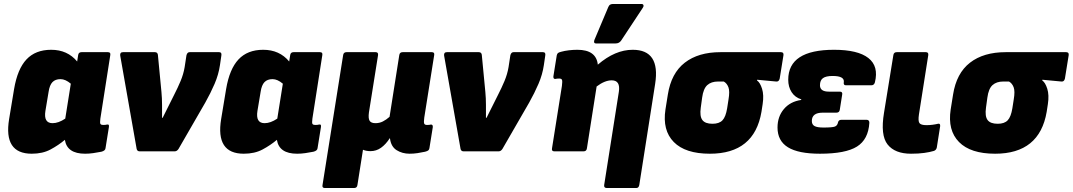

<svg xmlns="http://www.w3.org/2000/svg" viewBox="-20 -763 5408 968"><path d="M140 12Q-3 12 26 -163L51 -314Q68 -415 113.5 -463.5Q159 -512 238 -512Q320 -512 369 -453L374 -485Q376 -500 391 -500H524Q539 -500 536 -485L486 -165Q483 -143 486.5 -138Q490 -133 500 -133Q507 -133 511 -133.5Q515 -134 519 -135Q532 -138 529 -122L512 -16Q511 -3 491 2Q471 6 450 9Q429 12 409 12Q318 12 307 -58Q275 -31 235 -9.5Q195 12 140 12ZM209 -204Q199 -142 245 -142Q275 -142 309 -165L337 -341Q310 -364 285 -364Q259 -364 244.5 -349Q230 -334 225 -300Z M684 0Q672 0 669 -12L586 -483Q584 -500 600 -500H761Q774 -500 776 -487L794 -299Q797 -267 797 -234Q797 -201 797 -169H800Q808 -186 817.5 -204Q827 -222 835 -239L858 -285Q876 -320 890.5 -354.5Q905 -389 911 -425L920 -484Q924 -500 936 -500H1085Q1099 -500 1096 -483L1089 -435Q1082 -387 1062 -340.5Q1042 -294 1015 -246L880 -12Q872 0 861 0Z M1209 12Q1066 12 1095 -163L1120 -314Q1137 -415 1182.5 -463.5Q1228 -512 1307 -512Q1389 -512 1438 -453L1443 -485Q1445 -500 1460 -500H1593Q1608 -500 1605 -485L1555 -165Q1552 -143 1555.5 -138Q1559 -133 1569 -133Q1576 -133 1580 -133.5Q1584 -134 1588 -135Q1601 -138 1598 -122L1581 -16Q1580 -3 1560 2Q1540 6 1519 9Q1498 12 1478 12Q1387 12 1376 -58Q1344 -31 1304 -9.5Q1264 12 1209 12ZM1278 -204Q1268 -142 1314 -142Q1344 -142 1378 -165L1406 -341Q1379 -364 1354 -364Q1328 -364 1313.5 -349Q1299 -334 1294 -300Z M1618 185Q1603 185 1606 170L1710 -485Q1712 -500 1727 -500H1874Q1888 -500 1886 -485L1840 -196Q1836 -166 1843.5 -154Q1851 -142 1873 -142Q1893 -142 1910 -150.5Q1927 -159 1944 -174L1993 -485Q1995 -500 2010 -500H2157Q2172 -500 2169 -485L2119 -170Q2116 -148 2118.5 -140.5Q2121 -133 2133 -133Q2140 -133 2144 -133.5Q2148 -134 2152 -135Q2163 -136 2162 -122L2145 -16Q2144 -9 2139.5 -5Q2135 -1 2123 2Q2105 6 2085 9Q2065 12 2045 12Q2008 12 1979.5 -6Q1951 -24 1946 -66H1945Q1925 -35 1901 -18Q1877 -1 1848 -1Q1826 -1 1810 -8L1782 170Q1780 185 1765 185Z M2317 0Q2305 0 2302 -12L2219 -483Q2217 -500 2233 -500H2394Q2407 -500 2409 -487L2427 -299Q2430 -267 2430 -234Q2430 -201 2430 -169H2433Q2441 -186 2450.5 -204Q2460 -222 2468 -239L2491 -285Q2509 -320 2523.5 -354.5Q2538 -389 2544 -425L2553 -484Q2557 -500 2569 -500H2718Q2732 -500 2729 -483L2722 -435Q2715 -387 2695 -340.5Q2675 -294 2648 -246L2513 -12Q2505 0 2494 0Z M2775 0Q2760 0 2763 -15L2813 -330Q2816 -353 2813.5 -360Q2811 -367 2799 -367Q2792 -367 2788.5 -366.5Q2785 -366 2780 -365Q2769 -364 2770 -378L2787 -484Q2789 -492 2793 -495.5Q2797 -499 2809 -502Q2827 -507 2848.5 -509.5Q2870 -512 2891 -512Q2986 -512 2994 -437Q3081 -512 3170 -512Q3310 -512 3283 -340L3203 170Q3200 185 3188 185H3040Q3024 185 3026 170L3100 -300Q3109 -358 3064 -358Q3029 -358 2988 -327L2939 -15Q2937 0 2922 0ZM2985 -544Q2977 -544 2975.5 -549.5Q2974 -555 2977 -562L3047 -728Q3051 -737 3057 -740Q3063 -743 3071 -743H3214Q3222 -743 3224 -737Q3226 -731 3221 -724L3112 -559Q3102 -544 3084 -544Z M3559 12Q3435 12 3377 -47Q3319 -106 3335 -211L3347 -286Q3364 -394 3432.5 -447Q3501 -500 3612 -500H3917Q3932 -500 3930 -485L3911 -367Q3907 -350 3893 -352L3797 -361V-357Q3812 -347 3822 -315.5Q3832 -284 3825 -238L3819 -199Q3783 12 3559 12ZM3572 -139Q3606 -139 3622.5 -156.5Q3639 -174 3646 -217L3653 -262Q3660 -303 3652.5 -323Q3645 -343 3629 -352H3600Q3566 -352 3546 -334Q3526 -316 3520 -271L3513 -220Q3507 -177 3521 -158Q3535 -139 3572 -139Z M4114 12Q4005 12 3952.5 -20.5Q3900 -53 3900 -120Q3900 -175 3932 -213Q3964 -251 4019 -259L4020 -262Q3988 -272 3971 -298.5Q3954 -325 3954 -361Q3954 -512 4185 -512Q4305 -512 4358 -470.5Q4411 -429 4391 -348Q4387 -333 4373 -333H4245Q4232 -333 4234 -347Q4240 -380 4178 -380Q4144 -380 4129 -369Q4114 -358 4114 -333Q4114 -301 4159 -301H4214Q4229 -301 4226 -286L4214 -210Q4212 -195 4197 -195H4128Q4073 -195 4073 -153Q4073 -135 4086.5 -127.5Q4100 -120 4132 -120Q4177 -120 4189.5 -125Q4202 -130 4205 -146Q4208 -159 4222 -159H4349Q4363 -159 4363 -144Q4358 -60 4300.5 -24Q4243 12 4114 12Z M4573 12Q4492 12 4455 -34.5Q4418 -81 4437 -195L4484 -485Q4486 -500 4501 -500H4648Q4662 -500 4660 -485L4613 -186Q4608 -153 4615.5 -142.5Q4623 -132 4651 -132Q4666 -132 4681.5 -134Q4697 -136 4709 -139Q4721 -142 4720 -127L4703 -19Q4700 -6 4688 -2Q4668 4 4639.5 8Q4611 12 4573 12Z M4997 12Q4873 12 4815 -47Q4757 -106 4773 -211L4785 -286Q4802 -394 4870.5 -447Q4939 -500 5050 -500H5355Q5370 -500 5368 -485L5349 -367Q5345 -350 5331 -352L5235 -361V-357Q5250 -347 5260 -315.5Q5270 -284 5263 -238L5257 -199Q5221 12 4997 12ZM5010 -139Q5044 -139 5060.5 -156.5Q5077 -174 5084 -217L5091 -262Q5098 -303 5090.5 -323Q5083 -343 5067 -352H5038Q5004 -352 4984 -334Q4964 -316 4958 -271L4951 -220Q4945 -177 4959 -158Q4973 -139 5010 -139Z"/></svg>

Font: Sofia Sans ExtraBlack
Style: Italic
Weight: 1000
Italic angle: -9°
Designer: Botio Nikoltchev, Ani Petrova
Foundry: lettersoup
Version: Version 4.100; ttfautohint (v1.8.4.7-5d5b)